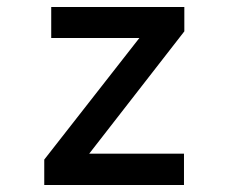

<svg xmlns="http://www.w3.org/2000/svg" viewBox="-20 -531 656 551"><path d="M107 -73 380 -422H127V-511H509V-441L236 -90H508V0H107Z"/></svg>

Font: Overpass Mono Light
Style: Bold
Weight: 600
Monospace: yes
Designer: Delve Withrington, Dave Bailey
Foundry: Delve Fonts
Version: Version 1.000;DELV;Overpass